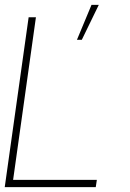

<svg xmlns="http://www.w3.org/2000/svg" viewBox="-30 -771 536 791"><path d="M-10.5 0 88 -700H118L24 -30H369L364.5 0ZM287 -607 347 -751H377L307 -607Z"/></svg>

Font: Urbanist Thin
Style: Italic
Weight: 100
Italic angle: -8°
Designer: Corey Hu
Foundry: Corey Hu
Version: Version 1.321; ttfautohint (v1.8.4.7-5d5b)